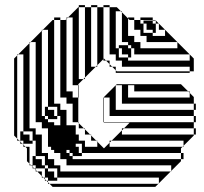

<svg xmlns="http://www.w3.org/2000/svg" viewBox="-20 -728 793 748"><path d="M287 -372H285V-396H263V-660H245L285 -700H287V-420H305L285 -400V-396H287ZM491 -504H479V-516H455V-540H443V-552H479V-540H491V-516H503V-540H491V-552H479V-564H455V-680L451 -684H431V-540H443V-504H479V-492H719V-516H491ZM587 -600H575V-612H551V-636H539V-648H575V-636H587V-612H599V-636H587V-648H575V-650H527V-660H575V-650H585L735 -500V-450H719V-468H455V-492H431V-516H407V-700H383V-708H407V-700H435L451 -684H455V-680L479 -656V-588H503V-564H527V-540H671V-564H551V-588H527V-612H503V-650H485L479 -656V-660H503V-650H527V-636H539V-600H575V-588H623V-612H587ZM719 -348V-366L713 -372H503V-396H479V-348ZM407 -300V-324H385V-300ZM407 -300H385V-276H407ZM155 -312H167V-300H155ZM407 -324V-348H385V-350L435 -400H685L713 -372H719V-366L735 -350V-324H743V-300H735V-324H455V-396H431V-300H735V-276H743V-252H735V-276H385V-252H735V-228H743V-204H735V-228H463L485 -250H385V-252H383V-348H385V-324ZM59 -216H71V-204H59ZM695 -156H691L695 -160V-180H415L455 -220V-228H463L455 -220V-204H735V-200L695 -160ZM359 -156V-176L355 -180H335V-200L331 -204H311V-224L307 -228H275V-204H287V-180H311V-156ZM107 -120H119V-108H107ZM299 -120H263V-132H251V-144H239V-132H251V-120H263V-108H685V-100L647 -62V-60H645L647 -62V-84H239V-108H215V-132H191V-144H179V-156H167V-228H143V-252H119V-564H99L143 -608V-612H147L143 -608V-276H155V-264H167V-252H191V-240H215V-276H203V-312H167V-612H147L185 -650H191V-660H215V-650H191V-324H215V-300H239V-240H275V-228H287V-248L285 -250V-252H263V-324H239V-348H215V-650H235L239 -654V-660H245L239 -654V-372H263V-348H285V-252H287V-248L307 -228H311V-224L331 -204H335V-200L355 -180H359V-176L385 -150L407 -172V-180H415L407 -172V-156H691L685 -150V-132H695V-108H685V-132H299V-168H275V-156H287V-132H299ZM155 -72H167V-60H155ZM599 -12H597L599 -14V-36H203V-72H167V-84H155V-120H119V-180H107V-216H71V-516H51L95 -560V-564H99L95 -560V-228H119V-204H143V-132H167V-108H191V-84H215V-60H645L599 -14ZM359 -468H353L359 -474V-700H335V-708H359V-700H383V-498L359 -474ZM719 -444H431V-454L417 -468H407V-478L393 -492H383V-498L385 -500L393 -492H407V-478L417 -468H431V-454L435 -450H719ZM311 -420H305L311 -426V-700H287V-708H311V-700H335V-468H353L311 -426ZM287 -348H285V-372H287ZM203 -264H167V-276H155V-300H191V-276H203ZM107 -168H71V-180H59V-204H95V-180H107ZM119 -84H107V-108H143V-84H155V-72H119ZM203 -24H167V-36H155V-60H191V-36H203ZM95 -156V-90L101 -84H107V-78L113 -72H119V-66L125 -60H143V-42L149 -36H155V-30L161 -24H167V-18L173 -12H597L585 0H185L173 -12H167V-18L161 -24H155V-30L149 -36H143V-42L125 -60H119V-66L113 -72H107V-78L101 -84H95V-90L85 -100V-150L79 -156H71V-164L67 -168H59V-176L55 -180H47V-188L35 -200V-500L47 -512V-516H51L47 -512V-188L55 -180H59V-176L67 -168H71V-164L79 -156Z"/></svg>

Font: Rubik Broken Fax
Style: Regular
Weight: 400
Designer: Hubert and Fischer, NaN
Foundry: Hubert and Fischer, NaN
Version: Version 2.201